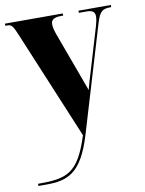

<svg xmlns="http://www.w3.org/2000/svg" viewBox="-88 -596 665 882"><g transform="rotate(-10 244.0 -155.5)"><path d="M19 215V225H54C156 225 221 203 273 30L421 -464C436 -513 448 -526 486 -526H491V-536H340V-526H376C403 -526 415 -518 415 -496C415 -486 412 -470 407 -453L343 -239C336 -217 330 -196 323 -169C316 -189 307 -214 297 -240L222 -444C215 -463 210 -481 210 -495C210 -515 222 -526 257 -526H267V-536H-3V-526H9C26 -526 33 -515 48 -480L261 31C207 200 155 215 19 215Z"/></g></svg>

Font: Noto Serif Display ExtraCondensed Black
Style: Regular
Weight: 900
Width: 2
Designer: Monotype Design Team
Foundry: Monotype Imaging Inc.
Version: Version 2.009